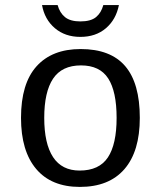

<svg xmlns="http://www.w3.org/2000/svg" viewBox="-20 -733 640 763"><path d="M535.6 -264.6Q535.6 -131.3 474.4 -60.8Q413.1 9.8 297.4 9.8Q184.1 9.8 123.8 -61.5Q63.5 -132.8 63.5 -264.6Q63.5 -400.9 125.2 -469.5Q187 -538.1 300.3 -538.1Q419.4 -538.1 477.5 -470.2Q535.6 -402.3 535.6 -264.6ZM443.4 -264.6Q443.4 -369.6 409.9 -421.4Q376.5 -473.1 301.8 -473.1Q226.1 -473.1 190.9 -420.4Q155.8 -367.7 155.8 -264.6Q155.8 -162.1 190.9 -108.6Q226.1 -55.2 296.4 -55.2Q374 -55.2 408.7 -107.4Q443.4 -159.7 443.4 -264.6ZM299.3 -586.4Q238.8 -586.4 198 -621.1Q157.2 -655.8 147 -712.9H209Q217.3 -682.1 238.3 -665Q259.3 -647.9 299.3 -647.9Q340.8 -647.9 361.6 -665Q382.3 -682.1 390.6 -712.9H452.6Q440.9 -654.8 400.6 -620.6Q360.4 -586.4 299.3 -586.4Z"/></svg>

Font: Cousine
Style: Regular
Weight: 400
Monospace: yes
Designer: Steve Matteson
Foundry: Ascender Corporation
Version: Version 1.20